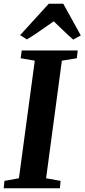

<svg xmlns="http://www.w3.org/2000/svg" viewBox="-28 -1015 456 1035"><path d="M-8 0 -4 -40 74 -54 159.5 -688 83.5 -701 89 -743H391L386 -701L305.5 -688L220.5 -54L298.5 -40L295 0ZM80.5 -825.5 235 -995H313L407.5 -824L366.5 -801.5Q339 -825.5 313.5 -850.5Q288 -875.5 261.5 -900Q225 -875 190.5 -850.5Q156 -826 117 -802.5Z"/></svg>

Font: Merriweather 48pt
Style: Bold Italic
Weight: 700
Italic angle: -7.8°
Version: Version 2.101